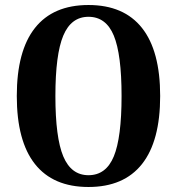

<svg xmlns="http://www.w3.org/2000/svg" viewBox="-20 -732 706 766"><path d="M546.5 -77.5Q474 14 333 14Q192 14 119.5 -77.5Q47 -169 47 -349Q47 -529 119.5 -620.5Q192 -712 333 -712Q474 -712 546.5 -620.5Q619 -529 619 -349Q619 -169 546.5 -77.5ZM333 -33Q403 -33 434 -108Q465 -183 465 -349Q465 -515 434 -590Q403 -665 333 -665Q264 -665 232.5 -590Q201 -515 201 -349Q201 -183 232.5 -108Q264 -33 333 -33Z"/></svg>

Font: Arima Koshi Bold
Style: Regular
Weight: 700
Designer: Joana Correia and Natanael Gama
Foundry: NDISCOVER
Version: Version 1.019;PS 001.019;hotconv 1.0.88;makeotf.lib2.5.64775